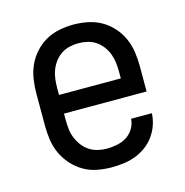

<svg xmlns="http://www.w3.org/2000/svg" viewBox="-85 -608 671 696"><g transform="rotate(-15 250.0 -260.0)"><path d="M252 8Q225 8 198 3Q171 -2 147.5 -15.5Q124 -29 105.5 -49.5Q87 -70 75.5 -94.5Q64 -119 60 -146Q56 -173 56 -200V-320Q56 -347 60 -374Q64 -401 75 -425.5Q86 -450 104.5 -470.5Q123 -491 146 -504Q169 -517 196 -522.5Q223 -528 250 -528Q277 -528 304 -522.5Q331 -517 354 -504Q377 -491 395.5 -470.5Q414 -450 425 -425.5Q436 -401 440 -374Q444 -347 444 -320V-225H134V-200Q134 -183 136 -166Q138 -149 144.5 -133Q151 -117 161.5 -103Q172 -89 186.5 -79.5Q201 -70 218 -66Q235 -62 252 -62Q271 -62 290.5 -66Q310 -70 326 -80Q342 -90 352.5 -107Q363 -124 364 -144H442Q441 -121 433.5 -99.5Q426 -78 412.5 -59.5Q399 -41 380.5 -27.5Q362 -14 341 -6Q320 2 297 5Q274 8 252 8ZM366 -295V-320Q366 -337 364 -354Q362 -371 356 -387Q350 -403 339.5 -417Q329 -431 315 -440.5Q301 -450 284 -454Q267 -458 250 -458Q233 -458 216 -454Q199 -450 185 -440.5Q171 -431 160.5 -417Q150 -403 144 -387Q138 -371 136 -354Q134 -337 134 -320V-295Z"/></g></svg>

Font: Iosevka Term SS14
Style: Regular
Weight: 400
Monospace: yes
Designer: Belleve Invis
Foundry: Belleve Invis
Version: Version 24.1.1; ttfautohint (v1.8.4)